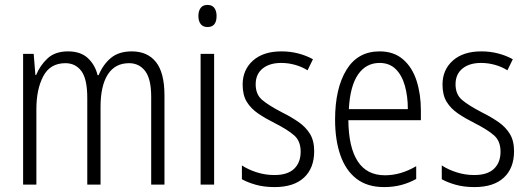

<svg xmlns="http://www.w3.org/2000/svg" viewBox="-20 -751 2147 781"><path d="M516 -542Q580 -542 614.5 -498.5Q649 -455 649 -363V0H595V-357Q595 -430 570.5 -462Q546 -494 505 -494Q448 -494 418.5 -448Q389 -402 389 -316V0H335V-352Q335 -430 311 -462Q287 -494 246 -494Q184 -494 156 -441Q128 -388 128 -307V0H74V-532H117L124 -446H127Q143 -485 173.5 -513.5Q204 -542 257 -542Q308 -542 337.5 -514.5Q367 -487 377 -445H381Q400 -490 432 -516Q464 -542 516 -542Z M824 -731Q843 -731 852 -718.5Q861 -706 861 -686Q861 -641 824 -641Q806 -641 796.5 -653Q787 -665 787 -686Q787 -706 796 -718.5Q805 -731 824 -731ZM851 -532V0H796V-532Z M1258 -136Q1258 -67 1216.5 -28.5Q1175 10 1097 10Q1054 10 1020.5 0.5Q987 -9 964 -22V-78Q990 -61 1024.5 -50Q1059 -39 1096 -39Q1150 -39 1176.5 -64.5Q1203 -90 1203 -134Q1203 -177 1177 -200Q1151 -223 1098 -250Q1060 -269 1030.5 -289Q1001 -309 984 -336.5Q967 -364 967 -407Q967 -467 1009 -504.5Q1051 -542 1125 -542Q1161 -542 1193.5 -533.5Q1226 -525 1253 -510L1231 -465Q1209 -479 1181 -487Q1153 -495 1124 -495Q1076 -495 1048 -472Q1020 -449 1020 -408Q1020 -367 1046.5 -344.5Q1073 -322 1127 -294Q1165 -275 1194 -255Q1223 -235 1240.5 -207Q1258 -179 1258 -136Z M1524 -542Q1582 -542 1619.5 -509.5Q1657 -477 1674.5 -422.5Q1692 -368 1692 -303V-262H1397Q1398 -152 1435 -95Q1472 -38 1546 -38Q1610 -38 1673 -75V-23Q1644 -7 1612 1.5Q1580 10 1542 10Q1474 10 1430 -24Q1386 -58 1364.5 -120Q1343 -182 1343 -264Q1343 -391 1389 -466.5Q1435 -542 1524 -542ZM1524 -495Q1469 -495 1436.5 -448Q1404 -401 1399 -307H1639Q1639 -359 1627 -402Q1615 -445 1589.5 -470Q1564 -495 1524 -495Z M2071 -136Q2071 -67 2029.5 -28.5Q1988 10 1910 10Q1867 10 1833.5 0.5Q1800 -9 1777 -22V-78Q1803 -61 1837.5 -50Q1872 -39 1909 -39Q1963 -39 1989.5 -64.5Q2016 -90 2016 -134Q2016 -177 1990 -200Q1964 -223 1911 -250Q1873 -269 1843.5 -289Q1814 -309 1797 -336.5Q1780 -364 1780 -407Q1780 -467 1822 -504.5Q1864 -542 1938 -542Q1974 -542 2006.5 -533.5Q2039 -525 2066 -510L2044 -465Q2022 -479 1994 -487Q1966 -495 1937 -495Q1889 -495 1861 -472Q1833 -449 1833 -408Q1833 -367 1859.5 -344.5Q1886 -322 1940 -294Q1978 -275 2007 -255Q2036 -235 2053.5 -207Q2071 -179 2071 -136Z"/></svg>

Font: Noto Sans Condensed Light
Style: Regular
Weight: 300
Width: 3
Designer: Monotype Design Team
Foundry: Monotype Imaging Inc.
Version: Version 2.013; ttfautohint (v1.8.4.7-5d5b)